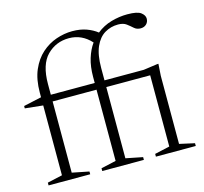

<svg xmlns="http://www.w3.org/2000/svg" viewBox="-103 -825 1000 940"><g transform="rotate(-15 397.0 -355.0)"><path d="M241.5 0H30.5V-14L106.5 -31V-385L15.5 -394.5V-406.5L106.5 -426.5V-449.5Q106.5 -516.5 127 -564Q147.5 -611.5 181.2 -641.5Q215 -671.5 255.8 -685.5Q296.5 -699.5 337 -699.5Q378 -699.5 409 -688.2Q440 -677 462.5 -659Q496 -686 537.2 -697.8Q578.5 -709.5 619 -709.5Q670 -709.5 688 -695.5Q706 -681.5 706 -665Q706 -648 694.8 -637Q683.5 -626 665.5 -626Q646 -626 633 -637.8Q620 -649.5 604.5 -661.2Q589 -673 562.5 -673Q525.5 -673 494.8 -654.8Q464 -636.5 446 -595.8Q428 -555 428 -488V-426H627L698 -436H704L700 -376V-31L776.5 -14V0H574.5V-14L650.5 -31V-392H428V-31L513.5 -14V0H302.5V-14L378.5 -31V-392H156V-31L241.5 -14ZM156 -480V-426H378.5V-456Q378.5 -509 391 -549.5Q403.5 -590 424.5 -619Q378 -670.5 312.5 -670.5Q246.5 -670.5 201.2 -624.8Q156 -579 156 -480Z"/></g></svg>

Font: Newsreader Text Light
Style: Regular
Weight: 300
Designer: Hugues Gentile
Foundry: Production Type
Version: Version 1.001